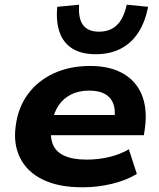

<svg xmlns="http://www.w3.org/2000/svg" viewBox="-20 -787 677 818"><path d="M332 11Q230 11 163 -21.5Q96 -54 66 -113.5Q36 -173 47 -251Q57 -329 99 -386Q141 -443 209 -474.5Q277 -506 364 -506Q447 -506 503 -474.5Q559 -443 583.5 -384.5Q608 -326 598 -245L593 -211H172L185 -297H487L467 -280Q473 -319 462.5 -346Q452 -373 426.5 -387Q401 -401 360 -401Q316 -401 283 -384.5Q250 -368 230 -338.5Q210 -309 203 -269L200 -251Q192 -205 205 -172.5Q218 -140 254 -123.5Q290 -107 350 -107Q400 -107 447 -118.5Q494 -130 529 -151L563 -46Q519 -19 457.5 -4Q396 11 332 11ZM388 -556Q327 -556 288.5 -580Q250 -604 234 -649.5Q218 -695 224 -758L317 -767Q313 -708 334 -680Q355 -652 402 -652Q449 -652 478 -680Q507 -708 520 -767L611 -758Q599 -695 570 -649.5Q541 -604 495 -580Q449 -556 388 -556Z"/></svg>

Font: Nunito Sans 10pt SemiExpanded ExtraBold
Style: Italic
Weight: 800
Width: 6
Italic angle: -9°
Designer: Vernon Adams
Foundry: Vernon Adams
Version: Version 3.101;gftools[0.9.27]